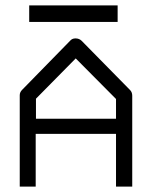

<svg xmlns="http://www.w3.org/2000/svg" viewBox="-20 -739 580 710"><path d="M112 -244V-49H53V-387Q53 -398 62 -407L239 -588Q246.5 -597 259 -597Q273 -597 282 -588L461 -406Q469 -398 469 -385V-49H409V-244ZM113 -300H409V-373L260 -523L113 -374ZM88 -719H415V-658H88Z"/></svg>

Font: 3270 Nerd Font Mono
Style: Regular
Weight: 400
Monospace: yes
Version: Version 3.0.1;Nerd Fonts 3.0.0